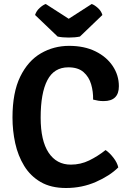

<svg xmlns="http://www.w3.org/2000/svg" viewBox="-20 -927 646 961"><path d="M446 -428.5Q447 -468 436.2 -505Q425.5 -542 398.2 -566Q371 -590 322 -590Q250.5 -590 217 -525.5Q183.5 -461 183.5 -338Q183.5 -223 223.2 -163Q263 -103 334.5 -103Q383.5 -103 426.5 -124Q469.5 -145 508.5 -176Q529 -162 548 -137.2Q567 -112.5 572 -89Q529.5 -47 460 -16.5Q390.5 14 310.5 14Q235 14 183.5 -16Q132 -46 101 -96.8Q70 -147.5 56.2 -210.2Q42.5 -273 42.5 -338.5Q42.5 -464 81.2 -543.2Q120 -622.5 184.5 -660Q249 -697.5 326 -697.5Q402 -697.5 457.8 -670Q513.5 -642.5 544.2 -596.5Q575 -550.5 575 -495.5Q575 -421 498.5 -421Q484 -421 471.8 -423Q459.5 -425 446 -428.5ZM439 -907Q452.5 -902.5 469.5 -887.5Q486.5 -872.5 492.5 -852L380 -744Q355.5 -739 324 -739Q292.5 -739 268.5 -744L155.5 -852Q162 -872.5 178.8 -887.5Q195.5 -902.5 209 -907L324 -833Z"/></svg>

Font: Signika SC SemiBold
Style: Regular
Weight: 600
Designer: Anna Giedryś
Foundry: Anna Giedryś
Version: Version 2.000; ttfautohint (v1.8.3) -l 8 -r 50 -G 200 -x 9 -